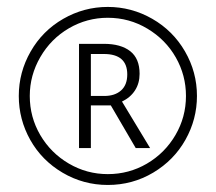

<svg xmlns="http://www.w3.org/2000/svg" viewBox="-20 -771 622 554"><path d="M242.2 -494.1H280.8Q311.5 -494.1 329.3 -510Q347.2 -525.9 347.2 -556.2Q347.2 -615.2 279.8 -615.2H242.2ZM382.8 -558.1Q382.8 -530.8 369.6 -510.3Q356.4 -489.7 332 -478L413.1 -343.8H371.6L299.8 -466.8H242.2V-343.8H208V-644.5H279.8Q328.6 -644.5 355.7 -623.3Q382.8 -602.1 382.8 -558.1ZM34.2 -494.1Q34.2 -562.5 68.4 -622.3Q102.5 -682.1 162.4 -716.6Q222.2 -751 291 -751Q359.4 -751 419.2 -716.8Q479 -682.6 513.7 -622.8Q548.3 -563 548.3 -494.1Q548.3 -426.8 515.1 -367.7Q481.9 -308.6 422.1 -272.9Q362.3 -237.3 291 -237.3Q220.7 -237.3 160.6 -272.7Q100.6 -308.1 67.4 -367.2Q34.2 -426.3 34.2 -494.1ZM65.9 -494.1Q65.9 -433.1 96.2 -381.3Q126.5 -329.6 178.5 -299.1Q230.5 -268.6 291 -268.6Q352.1 -268.6 403.8 -298.8Q455.6 -329.1 486.1 -381.1Q516.6 -433.1 516.6 -494.1Q516.6 -553.7 487.3 -605.2Q458 -656.7 405.5 -688.2Q353 -719.7 291 -719.7Q231 -719.7 179 -689.5Q127 -659.2 96.4 -606.4Q65.9 -553.7 65.9 -494.1Z"/></svg>

Font: CAA NEO Sans Light
Style: Regular
Weight: 300
Version: Version 1.10